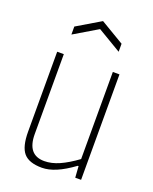

<svg xmlns="http://www.w3.org/2000/svg" viewBox="-143 -834 738 924"><g transform="rotate(20 226.5 -372.0)"><path d="M186 10Q120 10 92.5 -22Q65 -54 65 -131V-540H99V-131Q99 -24 186 -24Q223 -24 262.5 -41.5Q302 -59 350 -94V-540H384V0H354L350 -58H346Q298 -23 259 -6.5Q220 10 186 10ZM101 -682 222 -754 343 -682V-641L222 -713L101 -641Z"/></g></svg>

Font: Encode Sans Compressed
Style: Thin
Weight: 100
Designer: Pablo Impallari, Andres Torresi
Foundry: Pablo Impallari, Andres Torresi
Version: Version 1.000; ttfautohint (v1.00) -l 8 -r 50 -G 200 -x 14 -